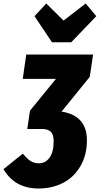

<svg xmlns="http://www.w3.org/2000/svg" viewBox="-94 -844 567 1091"><path d="M311 -604H201.2L102.1 -752L168.9 -824.2L267.1 -727.1L393.1 -824.2L453.1 -752ZM35.2 -396 55.2 -534.2H435.1L416 -407.2L255.9 -210Q399.9 -187 399.9 -46.9Q399.9 37.1 363 100.1Q326.2 163.1 264.4 195.1Q202.6 227.1 125 227.1Q-9.8 227.1 -74.2 117.2L36.1 28.8Q59.1 58.1 79.8 71Q100.6 84 127 84Q164.6 84 187.7 51.8Q210.9 19.5 210.9 -42Q210.9 -79.6 194.6 -95.2Q178.2 -110.8 147.9 -110.8H61L76.2 -214.8L224.1 -396Z"/></svg>

Font: Fira Sans Compressed Heavy
Style: Italic
Weight: 900
Width: 3
Italic angle: -8°
Designer: Carrois Corporate & Edenspiekermann AG
Foundry: Carrois Corporate GbR & Edenspiekermann AG
Version: Version 4.203;PS 004.203;hotconv 1.0.88;makeotf.lib2.5.64775